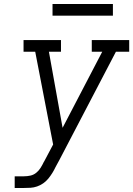

<svg xmlns="http://www.w3.org/2000/svg" viewBox="-20 -934 662 954"><path d="M53 0V-58H99Q115 -58 131 -61.5Q147 -65 160 -75.5Q173 -86 182 -100.5Q191 -115 198 -130L199 -131Q199 -131 199 -131Q199 -131 199 -131L244 -216L155 -677H97V-735H283V-677H223L291 -299L488 -677H436V-735H622V-677H556L275 -139L256 -104Q249 -89 240 -74.5Q231 -60 220 -46.5Q209 -33 194.5 -23Q180 -13 164 -7.5Q148 -2 132 -1Q116 0 99 0ZM241 -856V-914H541V-856Z"/></svg>

Font: Iosevka Etoile Light Oblique
Style: Regular
Weight: 300
Italic angle: -9°
Designer: Belleve Invis
Foundry: Belleve Invis
Version: Version 15.5.2; ttfautohint (v1.8.4)